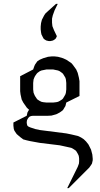

<svg xmlns="http://www.w3.org/2000/svg" viewBox="-20 -706 523 1000"><path d="M49.8 -50.8V-67.9L119.1 -103L123 -120.1L127.9 -128.9L131.8 -134.8L127.9 -137.2L119.1 -146L101.1 -171.9L92.8 -188L86.9 -214.8L85 -231V-309.1L152.8 -344.2L158.2 -359.9L162.1 -369.1L170.9 -381.8L174.8 -387.2L187 -395L205.1 -402.8L230 -410.2L248 -412.1H265.1L282.2 -410.2L308.1 -402.8L325.2 -395L351.1 -377.9L358.9 -369.1L377 -344.2L384.8 -326.2L391.1 -300.8L394 -283.2V-206.1L325.2 -171.9L320.8 -153.8L315.9 -146L308.1 -132.8L303.2 -128.9L291 -120.1L272.9 -110.8L248 -104L230 -103H152.8L144 -102.1L140.1 -101.1L131.8 -97.2L126 -89.8L121.1 -81.1L120.1 -77.1L119.1 -67.9L120.1 -60.1L121.1 -56.2L123 -50.8L127.9 -46.9L136.2 -43L162.1 -34.2L187 -28.8L325.2 -11.2L351.1 -5.9L384.8 2L401.9 9.8L416 19L428.2 30.8L440.9 46.9L454.1 73.2L460.9 99.1L462.9 120.1V128.9L459 146L454.1 153.8L444.8 167L337.9 273.9H330.1L384.8 163.1L391.1 146L392.1 134.8V120.1L391.1 110.8L389.2 103L384.8 94.2L377 81.1L373 77.1L358.9 67.9L351.1 64L315.9 56.2L291 50.8L187 38.1L136.2 28.8L119.1 24.9L101.1 20L85 7.8L66.9 -7.8L55.2 -24.9L51.8 -34.2L50.8 -43ZM152.8 -240.2 154.8 -223.1 158.2 -214.8 162.1 -206.1 170.9 -192.9 174.8 -188 187 -180.2 195.8 -175.8 205.1 -173.8 222.2 -171.9H256.8L272.9 -173.8L282.2 -175.8L291 -180.2L303.2 -188L308.1 -192.9L315.9 -206.1L320.8 -214.8L323.2 -223.1L325.2 -240.2V-273.9L323.2 -292L320.8 -300.8L315.9 -309.1L308.1 -321.8L303.2 -326.2L291 -335L282.2 -338.9L272.9 -340.8L256.8 -344.2H222.2L205.1 -340.8L195.8 -338.9L187 -335L174.8 -326.2L170.9 -321.8L162.1 -309.1L158.2 -300.8L154.8 -292L152.8 -273.9ZM191.9 -553.2V-567.9L193.8 -585.9L198.2 -603L209 -624L211.9 -628.9L217.8 -637.2L272 -686H280.8L264.2 -651.9L254.9 -626L251 -608.9V-587.9L252.9 -569.8L261.2 -548.8L275.9 -518.1L274.9 -514.2L270 -504.9L264.2 -500L255.9 -495.1L252 -494.1L243.2 -492.2H233.9L225.1 -494.1L221.2 -495.1L212.9 -500L207 -504.9L202.1 -514.2L195.8 -526.9L193.8 -537.1Z"/></svg>

Font: Petahja
Style: Regular
Weight: 400
Designer: T. Christopher White
Version: Version 1.1